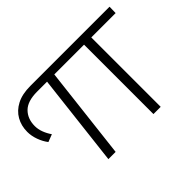

<svg xmlns="http://www.w3.org/2000/svg" viewBox="-110 -729 937 937"><g transform="rotate(-45 358.5 -261.0)"><path d="M35 -266Q18 -288 7.5 -317Q-3 -346 -3 -374Q-3 -416 16 -449.5Q35 -483 72.5 -502.5Q110 -522 166 -522H713L712 -479H170Q104 -479 73.5 -448.5Q43 -418 43 -368Q43 -346 51.5 -323.5Q60 -301 74 -281ZM183 0 241 -499H291L233 0ZM494 0V-499H544V0Z"/></g></svg>

Font: Modern
Style: Regular
Weight: 300
Designer: Julieta Ulanovsky
Foundry: Julieta Ulanovsky
Version: Version 8.000